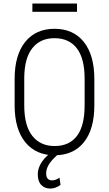

<svg xmlns="http://www.w3.org/2000/svg" viewBox="-20 -887 630 1109"><path d="M524.9 -278.3Q524.9 -140.6 464.6 -65.4Q404.3 9.8 295.4 9.8Q187.5 9.8 126.2 -65.4Q64.9 -140.6 64.5 -276.9V-431.6Q64.5 -568.8 125.5 -644.8Q186.5 -720.7 294.4 -720.7Q403.8 -720.7 464.4 -644.5Q524.9 -568.4 524.9 -430.2ZM468.8 -432.6Q468.8 -549.3 423.8 -607.9Q378.9 -666.5 294.4 -666.5Q212.9 -666.5 167 -609.1Q121.1 -551.8 120.1 -437.5V-278.3Q120.1 -161.1 166.5 -102.3Q212.9 -43.5 295.4 -43.5Q380.4 -43.5 424.6 -102.1Q468.8 -160.6 468.8 -278.3ZM319.3 0 292 26.4Q246.6 71.8 246.6 113.8Q246.6 154.8 280.8 154.8Q301.8 154.8 323.7 139.2L329.6 180.7Q302.2 202.1 269.5 202.1Q238.3 202.1 218.3 181.4Q198.2 160.6 198.2 119.1Q198.2 82.5 223.1 46.1Q248 9.8 293.9 -18.6ZM424.8 -818.8H167V-866.7H424.8Z"/></svg>

Font: Roboto Condensed Light
Style: Regular
Weight: 300
Designer: Google
Version: Version 2.134; 2016